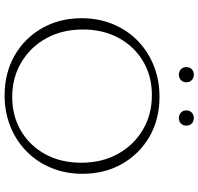

<svg xmlns="http://www.w3.org/2000/svg" viewBox="-34 -820 861 833"><g transform="rotate(90 396.5 -403.5)"><path d="M394 7Q297 7 221.5 -36Q146 -79 102.5 -155Q59 -231 59 -327Q59 -401 85 -463.5Q111 -526 157.5 -571Q204 -616 266 -640.5Q328 -665 400 -665Q497 -665 572 -622Q647 -579 690.5 -503.5Q734 -428 734 -331Q734 -257 708 -194.5Q682 -132 635.5 -87Q589 -42 527.5 -17.5Q466 7 394 7ZM400 -26Q484 -26 548.5 -64.5Q613 -103 649.5 -170.5Q686 -238 686 -325Q686 -415 648 -484Q610 -553 543.5 -592.5Q477 -632 393 -632Q310 -632 245.5 -593.5Q181 -555 144.5 -487.5Q108 -420 108 -333Q108 -243 146 -174Q184 -105 250.5 -65.5Q317 -26 400 -26ZM304 -749Q290 -749 280.5 -758Q271 -767 271 -781Q271 -796 280.5 -805Q290 -814 304 -814Q318 -814 327.5 -805Q337 -796 337 -781Q337 -767 327.5 -758Q318 -749 304 -749ZM492 -749Q478 -749 468.5 -758Q459 -767 459 -781Q459 -796 468.5 -805Q478 -814 492 -814Q507 -814 516 -805Q525 -796 525 -781Q525 -767 516 -758Q507 -749 492 -749Z"/></g></svg>

Font: Ysabeau ExtraLight
Style: Regular
Weight: 250
Designer: Christian Thalmann (Catharsis Fonts)
Version: Version 2.002